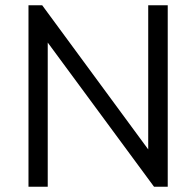

<svg xmlns="http://www.w3.org/2000/svg" viewBox="-20 -708 743 728"><path d="M88 0V-688H140L161 -601V0ZM564 0 129 -590 140 -688 574 -98ZM564 0 542 -83V-688H616V0Z"/></svg>

Font: Outfit-Light
Style: Regular
Weight: 300
Designer: Rodrigo Fuenzalida
Foundry: fragTYPE
Version: Version 1.000